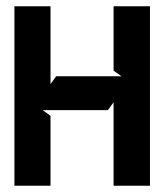

<svg xmlns="http://www.w3.org/2000/svg" viewBox="-20 -596 530 612"><path d="M26 -4H141V-227L116 -245H324L342 -270V-4H458V-576H342V-371L367 -353H159L141 -328V-576H26Z"/></svg>

Font: Charger EcoBold
Style: Bold
Weight: 1000
Designer: Jasper
Foundry: Cannot Into Space Fonts
Version: Version 1.1